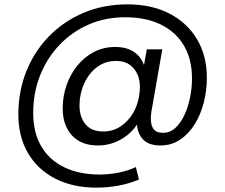

<svg xmlns="http://www.w3.org/2000/svg" viewBox="-20 -660 1031 879"><path d="M421 199Q314 199 233.5 158Q153 117 108.5 41.5Q64 -34 64 -136Q64 -243 101 -334.5Q138 -426 205 -494.5Q272 -563 363 -601.5Q454 -640 563 -640Q675 -640 756.5 -597.5Q838 -555 882.5 -479.5Q927 -404 927 -304Q927 -246 913 -191Q899 -136 871.5 -91.5Q844 -47 804.5 -20.5Q765 6 714 6Q653 6 627 -31Q601 -68 608 -126L611 -160L628 -130Q603 -67 548 -30.5Q493 6 428 6Q352 6 309.5 -40Q267 -86 267 -164Q267 -219 284.5 -269.5Q302 -320 334 -359.5Q366 -399 410 -422Q454 -445 508 -445Q570 -445 606.5 -412Q643 -379 649 -317L629 -304L652 -434H723L673 -148Q666 -105 677.5 -78.5Q689 -52 726 -52Q759 -52 783.5 -75Q808 -98 825 -135Q842 -172 850.5 -215.5Q859 -259 859 -300Q859 -388 822.5 -450.5Q786 -513 717.5 -547Q649 -581 553 -581Q462 -581 385.5 -547.5Q309 -514 252 -454Q195 -394 163.5 -314.5Q132 -235 132 -143Q132 -53 169 10Q206 73 274.5 106Q343 139 436 139Q479 139 522 130.5Q565 122 602 105L616 162Q571 181 521.5 190Q472 199 421 199ZM453 -58Q496 -58 531.5 -81Q567 -104 590.5 -144.5Q614 -185 619 -238Q624 -278 613 -310Q602 -342 576.5 -361.5Q551 -381 510 -381Q471 -381 440.5 -363.5Q410 -346 388.5 -317Q367 -288 355.5 -251.5Q344 -215 344 -177Q344 -124 371.5 -91Q399 -58 453 -58Z"/></svg>

Font: DM Sans 9pt 36pt
Style: Regular
Weight: 400
Version: Version 4.004;gftools[0.9.30]